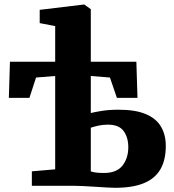

<svg xmlns="http://www.w3.org/2000/svg" viewBox="-20 -840 786 868"><path d="M500.5 9Q491 9 466.8 7.8Q442.5 6.5 413 4.5Q383.5 2.5 356.8 1.2Q330 0 316.5 0H124V-65.5L229.5 -74.5V-496.5L143 -489.5L113 -397.5H20L25 -561H229.5V-722L159.5 -735.5V-795.5L358.5 -819.5H361L390.5 -798.5V-561H596.5L601.5 -397.5H508.5L477 -489.5L390.5 -496.5V-329Q405.5 -333 439 -338.5Q472.5 -344 516.5 -344Q592.5 -344 639.5 -324Q686.5 -304 708 -267.2Q729.5 -230.5 729.5 -180Q729.5 -116 704.8 -74Q680 -32 629.5 -11.5Q579 9 500.5 9ZM450 -58Q507.5 -58 533.8 -91.5Q560 -125 560 -174.5Q560 -218.5 539 -247.5Q518 -276.5 467 -276.5Q444.5 -276.5 422.5 -271.5Q400.5 -266.5 390.5 -262.5V-65Q401 -61.5 415.5 -59.8Q430 -58 450 -58Z"/></svg>

Font: Merriweather 20pt Black
Style: Regular
Weight: 900
Version: Version 2.100